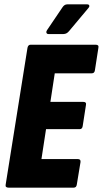

<svg xmlns="http://www.w3.org/2000/svg" viewBox="-20 -860 472 880"><path d="M19 0Q3 0 6 -14L106 -641Q109 -655 120 -655H419Q434 -655 431 -641L415 -538Q413 -524 401 -524H231L211 -393H362Q377 -393 374 -379L359 -282Q357 -268 345 -268H191L170 -131H336Q351 -131 349 -117L332 -14Q330 0 318 0ZM202 -704Q195 -704 193 -709.5Q191 -715 195 -721L266 -826Q275 -840 288 -840H380Q387 -840 389 -835Q391 -830 385 -823L297 -718Q286 -704 271 -704Z"/></svg>

Font: Sofia Sans Extra Condensed Black
Style: Italic
Weight: 900
Italic angle: -9°
Version: Version 4.100